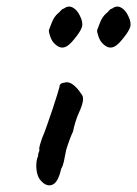

<svg xmlns="http://www.w3.org/2000/svg" viewBox="-20 -569 415 581"><path d="M104 -22Q96 -30 92.5 -44.5Q89 -59 90 -73.5Q91 -88 95 -96Q95 -104 97.5 -108.5Q100 -113 99 -117Q98 -121 101 -131Q104 -141 107 -150Q114 -166 122.5 -190.5Q131 -215 139.5 -240Q148 -265 153.5 -283.5Q159 -302 160 -306Q160 -318 176 -319Q188 -323 201.5 -312.5Q215 -302 225 -286Q233 -278 231 -264Q229 -250 218 -226Q214 -218 208.5 -200.5Q203 -183 201 -171Q197 -163 191.5 -148.5Q186 -134 182 -121Q180 -116 178 -104Q176 -92 173 -79Q170 -66 165 -58Q156 -17 138.5 -10Q121 -3 104 -22ZM146 -436Q137 -444 132 -458.5Q127 -473 128 -478Q130 -484 137 -501.5Q144 -519 156 -529Q160 -532 164 -537Q168 -542 173 -543Q186 -553 199.5 -546.5Q213 -540 222 -521Q232 -501 228 -487.5Q224 -474 205 -451Q187 -428 173 -425.5Q159 -423 146 -436ZM292 -436Q283 -444 278 -458.5Q273 -473 274 -478Q276 -484 283 -501.5Q290 -519 302 -529Q306 -532 310 -537Q314 -542 319 -543Q332 -553 345.5 -546.5Q359 -540 368 -521Q378 -501 374 -487.5Q370 -474 351 -451Q333 -428 319 -425.5Q305 -423 292 -436Z"/></svg>

Font: Caveat SemiBold
Style: Regular
Weight: 600
Designer: Pablo Impallari
Foundry: Pablo Impallari
Version: Version 2.000